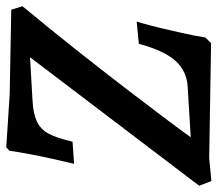

<svg xmlns="http://www.w3.org/2000/svg" viewBox="-61 -631 696 614"><g transform="rotate(-90 287.0 -324.0)"><path d="M456 3 88 -3 15 4 0 -35 411 -576 273 -568Q231 -566 205.5 -554Q180 -542 166 -515.5Q152 -489 141 -440L70 -435Q70 -435 74.5 -454Q79 -473 86 -504Q93 -535 100 -571.5Q107 -608 112 -642L123 -652L293 -641L563 -636L574 -600Q501 -512 434.5 -428Q368 -344 312 -271Q256 -198 215.5 -144Q175 -90 155 -62L318 -72Q367 -75 399.5 -111Q432 -147 454 -228L525 -235Q525 -235 519 -214.5Q513 -194 505 -161Q497 -128 488.5 -90Q480 -52 474 -15Z"/></g></svg>

Font: Alegreya SemiBold
Style: Italic
Weight: 600
Italic angle: -7°
Designer: Juan Pablo del Peral
Foundry: Huerta Tipografica
Version: Version 2.009